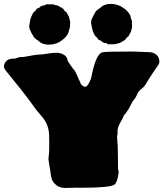

<svg xmlns="http://www.w3.org/2000/svg" viewBox="-20 -929 824 969"><path d="M308.1 19.5Q283.7 19.5 266.6 7.3Q241.7 -10.3 237.3 -42Q234.9 -61.5 231.4 -81.1Q224.6 -120.1 224.6 -128.4Q224.6 -135.3 226.1 -141.6Q228.5 -152.8 228.5 -206.1L228 -247.1Q225.6 -301.8 192.4 -339.8Q163.6 -372.1 139.2 -407.2Q104 -457 6.3 -576.2Q0 -585 0 -594.7Q0 -603 4.9 -611.8Q14.6 -629.9 39.1 -632.8L56.6 -633.3L77.1 -640.6Q88.4 -640.6 99.6 -641.6Q162.6 -653.3 172.4 -653.3Q190.4 -653.3 219.2 -658.2Q245.1 -662.6 265.1 -662.6Q280.8 -662.6 295.4 -656.2Q319.8 -645.5 321.3 -622.1Q335.4 -600.1 348.6 -582.5Q358.9 -575.7 379.4 -524.4Q381.3 -521 383.3 -517.8Q385.3 -514.6 386 -510.3Q386.7 -505.9 390.1 -502.2Q393.6 -498.5 398.7 -494.9Q403.8 -491.2 409.2 -491.2Q413.6 -491.2 418.5 -495.1Q426.3 -500.5 439.9 -533.7Q463.4 -661.1 499.5 -665.5Q520.5 -668.9 635.3 -668.9Q665.5 -668.9 695.3 -667.2Q725.1 -665.5 735.8 -665.5Q753.9 -665.5 771 -651.4Q784.2 -638.2 784.2 -617.7Q784.2 -606.9 775.9 -596.7Q754.9 -567.9 719.7 -511.7Q710.4 -492.2 689.9 -477.1Q677.7 -467.3 671.4 -451.2Q665 -435.1 656.2 -425.3Q647.9 -417.5 639.2 -397.9Q631.3 -379.9 615.7 -358.9Q609.4 -350.6 606.4 -349.1Q600.6 -333 591.8 -318.8Q573.2 -288.1 573.2 -268.1L573.7 -257.3Q573.7 -252.9 572.3 -247.6Q570.8 -242.2 570.8 -236.8Q571.3 -222.7 572.8 -209Q574.7 -190.4 574.7 -165Q574.7 -124.5 575.7 -77.6L579.1 -59.6Q572.8 -9.3 558.1 2.4Q537.6 18.6 387.7 18.6Q376 18.6 369.6 18.1Q319.8 19.5 308.1 19.5ZM215.8 -907.7H218.3Q222.7 -907.7 227.5 -906.7Q230 -906.7 232.4 -907Q234.9 -907.2 242.7 -907.2Q246.6 -907.2 250 -906.7Q259.3 -902.8 269 -901.4Q273.9 -900.4 277.8 -897.5Q279.3 -896 281.2 -895Q283.2 -894 284.7 -893.1L291 -890.1Q299.8 -885.7 304.2 -877.4Q305.7 -873.5 309.6 -871.1Q316.9 -868.2 318.8 -860.8Q319.8 -857.4 322.8 -854Q327.1 -848.1 330.3 -835.7Q333.5 -823.2 334 -819.3Q334 -801.3 332.5 -787.6V-786.6Q327.6 -779.8 327.1 -771.7Q326.7 -763.7 319.8 -753.4Q305.2 -731 274.9 -714.4Q251.5 -703.6 226.1 -703.6Q205.6 -703.6 188.5 -711.9Q185.5 -713.4 182.6 -715.8L170.9 -725.1Q152.3 -737.3 148.4 -746.1Q147.5 -748.5 146 -750.7Q144.5 -752.9 143.3 -755.1Q142.1 -757.3 140.6 -759.3L139.2 -761.2Q137.2 -767.6 133.8 -773.4Q127.9 -784.7 127.9 -792.5L128.4 -797.4H127L128.9 -807.6Q131.3 -818.4 132.8 -829.1Q135.7 -842.3 142.1 -853.5Q144 -857.9 146.2 -862.3Q148.4 -866.7 150.4 -867.7Q159.2 -873 162.6 -881.3Q164.1 -884.3 167.2 -885.7Q170.4 -887.2 175.8 -888.7Q178.2 -889.6 179.7 -891.6Q188.5 -900.9 197.3 -900.9H200.2Q204.1 -900.9 205.6 -902.8Q210.9 -906.7 215.8 -907.7ZM528.3 -705.1Q522.9 -706.1 518.1 -710Q516.1 -711.9 512.7 -711.9H509.8Q501 -711.9 492.2 -721.2Q490.7 -723.1 487.8 -724.1Q482.4 -725.6 479.5 -727.1Q476.6 -728.5 475.1 -731.4Q471.2 -739.7 462.9 -745.1Q460.9 -746.1 458.7 -750.5Q456.5 -754.9 454.1 -759.3Q447.8 -770.5 445.3 -783.7Q443.8 -794.4 440.9 -805.2L439 -815.4H440.4L439.9 -820.3Q439.9 -828.1 446.3 -839.4Q449.7 -845.2 451.7 -851.6L453.1 -853.5Q454.1 -855.5 455.6 -857.7Q457 -859.9 458.3 -862.1Q459.5 -864.3 460.4 -866.7Q464.8 -875.5 483.4 -887.7L495.1 -897Q497.6 -899.4 501 -900.9Q518.1 -909.2 538.6 -909.2Q564 -909.2 587.4 -898.4Q618.2 -881.8 632.8 -859.4Q639.6 -849.1 639.9 -841.1Q640.1 -833 645.5 -826.2V-825.2Q646.5 -811.5 646.5 -793.5Q646.5 -789.6 643.1 -777.1Q639.6 -764.6 635.3 -758.8Q632.8 -755.4 631.3 -752Q629.4 -744.6 622.6 -741.7Q618.7 -739.3 616.7 -735.4Q612.3 -727.1 603.5 -722.7L597.2 -719.7Q595.7 -718.8 594 -717.8Q592.3 -716.8 590.3 -715.3Q586.4 -712.4 582 -711.4Q571.8 -710 562.5 -706.1Q559.1 -705.6 555.2 -705.6Q547.4 -705.6 544.9 -705.8Q542.5 -706.1 540 -706.1Q535.2 -705.1 530.8 -705.1Z"/></svg>

Font: Kaph
Style: Regular
Weight: 400
Designer: GGBotNet
Foundry: f0n7.com
Version: 1.10